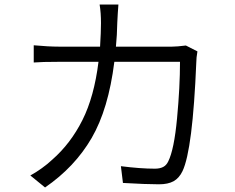

<svg xmlns="http://www.w3.org/2000/svg" viewBox="-20 -804 1040 848"><path d="M847 -529Q831 -142 786 -48Q771 -17 746.5 -3.5Q722 10 682 10Q627 10 523 4L514 -70Q600 -59 664 -59Q686 -59 700.5 -66.5Q715 -74 723 -91Q749 -143 762 -281.5Q775 -420 775 -531H485Q459 -322 384.5 -194Q310 -66 179 24L114 -29Q138 -42 164.5 -61Q191 -80 211 -99Q292 -170 344 -273.5Q396 -377 415 -531H241Q163 -531 129 -528V-604Q195 -598 240 -598H422Q426 -664 426 -702Q426 -748 420 -784H503Q500 -747 498 -704Q497 -649 492 -598H740Q761 -598 801 -603L852 -577Q847 -549 847 -529Z"/></svg>

Font: Sinter Normal
Style: Regular
Weight: 350
Foundry: Adobe & rsms
Version: Version 1.000